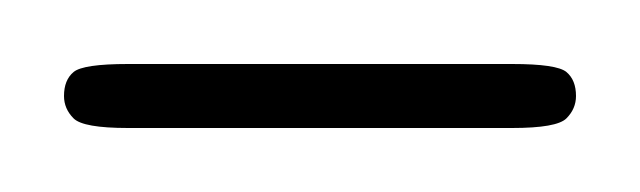

<svg xmlns="http://www.w3.org/2000/svg" viewBox="-40 -40 200 60"><path d="M0 0V-20H120V0ZM120 0V-20Q134 -20 137 -17.5Q140 -15 140 -10Q140 -6 137 -3Q134 0 120 0ZM0 0Q-14 0 -17 -3Q-20 -6 -20 -10Q-20 -15 -17 -17.5Q-14 -20 0 -20Z"/></svg>

Font: Alexandria Thin
Style: Regular
Weight: 250
Designer: Mohamed Gaber
Foundry: Kief Type Foundry
Version: Version 5.100